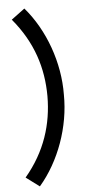

<svg xmlns="http://www.w3.org/2000/svg" viewBox="-66 -885 576 1111"><g transform="rotate(-5 222.0 -329.5)"><path d="M41.5 128.5 119.5 186.5C236 51.5 306.5 -144 304 -330C306.5 -516 236 -711.5 119.5 -846.5L41.5 -788.5C161 -646 208 -493 208.5 -330C208 -168 160.5 -12.5 41.5 128.5Z"/></g></svg>

Font: Manrope SemiBold
Style: Regular
Weight: 600
Designer: Mikhail Sharanda
Foundry: Mikhail Sharanda
Version: Version 4.505